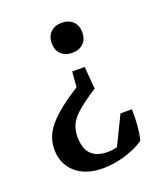

<svg xmlns="http://www.w3.org/2000/svg" viewBox="-101 -439 535 634"><g transform="rotate(-20 166.5 -121.5)"><path d="M210.9 -208 217.3 -129.4 198.7 -117.2Q147 -83 128.2 -58.1Q109.4 -33.2 109.4 1Q109.4 82 186.5 82Q230 82 268.6 53.7L309.6 -23.4Q310.5 6.8 308.1 34.7Q305.7 62.5 299.8 84.5Q270 104.5 230.7 116Q191.4 127.4 154.3 127.4Q94.2 127.4 58.8 96.4Q23.4 65.4 23.4 13.2Q23.4 -15.6 37.1 -42Q50.8 -68.4 83.3 -96.7Q115.7 -125 172.4 -160.2L182.6 -166.5L162.1 -147L167 -208ZM309.6 -23.4 298.3 68.4 210.4 98.1 269.5 -23.4ZM189 -371.1Q213.4 -371.1 228 -356.9Q242.7 -342.8 242.7 -318.4Q242.7 -293.9 228 -279.8Q213.4 -265.6 189 -265.6Q164.6 -265.6 149.9 -279.8Q135.3 -293.9 135.3 -318.4Q135.3 -342.8 149.9 -356.9Q164.6 -371.1 189 -371.1Z"/></g></svg>

Font: Markazi Text
Style: Regular
Weight: 400
Designer: Borna Izadpanah (Arabic designer), Fiona Ross (Arabic design director) and Florian Runge (Latin designer)
Foundry: Borna Izadpanah and Florian Runge
Version: Version 1.000